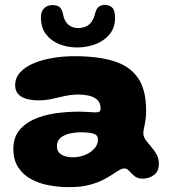

<svg xmlns="http://www.w3.org/2000/svg" viewBox="-20 -708 711 791"><path d="M264 63Q221.5 63 180.5 55.2Q139.5 47.5 106.8 29.2Q74 11 54.5 -19.5Q35 -50 35 -95Q35 -139.5 57.8 -169Q80.5 -198.5 119 -216Q157.5 -233.5 206.2 -240.8Q255 -248 307 -248Q320 -248 333 -247.2Q346 -246.5 357 -245.8Q368 -245 374.5 -245Q386 -245 390.2 -248.8Q394.5 -252.5 394.5 -261.5Q394.5 -271 392 -278.5Q389.5 -286 385 -292Q380.5 -298 374 -302Q362 -310.5 343.5 -314.5Q325 -318.5 303 -318.5Q275 -318.5 247.5 -312.5Q220 -306.5 193.2 -300.5Q166.5 -294.5 139.5 -294.5Q93.5 -294.5 68 -309.8Q42.5 -325 42.5 -357Q42.5 -387 63 -409.8Q83.5 -432.5 118.5 -447.2Q153.5 -462 197.2 -469.2Q241 -476.5 287 -476.5Q382.5 -476.5 448 -456.5Q513.5 -436.5 547.8 -387.8Q582 -339 582 -253Q582 -234 580.2 -219.5Q578.5 -205 576.2 -194.2Q574 -183.5 572.2 -175Q570.5 -166.5 570.5 -159Q570.5 -145 580.2 -131.5Q590 -118 602.8 -103.5Q615.5 -89 625 -72Q634.5 -55 634.5 -33.5Q634.5 -2 614.2 13Q594 28 567.5 28Q546.5 28 534 17.5Q521.5 7 512.5 -3.5Q503.5 -14 492.5 -14Q484.5 -14 474.8 -9Q465 -4 452 5Q436.5 15.5 411.8 29.2Q387 43 351 53Q315 63 264 63ZM281 -60Q299.5 -60 317.5 -65.2Q335.5 -70.5 350.5 -80.2Q365.5 -90 374.5 -103.5Q383.5 -117 383.5 -133.5Q383.5 -146 375.5 -152Q367.5 -158 352.2 -160.5Q337 -163 315 -163Q290 -163 267 -157.8Q244 -152.5 229.2 -140Q214.5 -127.5 214.5 -105.5Q214.5 -89.5 223.2 -79.5Q232 -69.5 247 -64.8Q262 -60 281 -60ZM298 -512.5Q258.5 -512.5 224.5 -526Q190.5 -539.5 169.5 -567Q148.5 -594.5 148.5 -637.5Q148.5 -660 161.5 -673.5Q174.5 -687 195.5 -687Q219.5 -687 228.2 -676.2Q237 -665.5 240 -648.5Q245 -620.5 261.5 -606.5Q278 -592.5 301 -592.5Q320.5 -592.5 334.5 -599Q348.5 -605.5 358 -619.2Q367.5 -633 372.5 -655Q377 -672.5 387.2 -680.2Q397.5 -688 412 -688Q429.5 -688 441.8 -677Q454 -666 454 -634.5Q454 -593 430.8 -565.8Q407.5 -538.5 371.8 -525.5Q336 -512.5 298 -512.5Z"/></svg>

Font: Gluten
Style: Bold
Weight: 700
Designer: Tyler Finck
Foundry: Etcetera Type Company
Version: Version 1.204